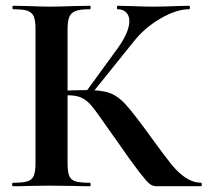

<svg xmlns="http://www.w3.org/2000/svg" viewBox="-20 -645 719 665"><path d="M377 -168 350 -206Q315 -257 298 -277.5Q281 -298 262.5 -306.5Q244 -315 214 -315Q203 -315 192.5 -314Q182 -313 174 -312L173 -330Q242 -333 282 -333Q333 -333 361 -322.5Q389 -312 414.5 -284Q440 -256 490 -188L508 -163Q550 -105 573.5 -76Q597 -47 622 -30Q647 -13 676 -12Q679 -12 679 -6Q679 0 676 0H522Q509 0 498.5 -8Q488 -16 462 -49.5Q436 -83 377 -168ZM25 -12Q59 -12 75 -17Q91 -22 97 -36.5Q103 -51 103 -81V-544Q103 -574 97 -588Q91 -602 75.5 -607.5Q60 -613 26 -613Q23 -613 23 -619Q23 -625 26 -625L79 -624Q125 -622 152 -622Q186 -622 236 -624L291 -625Q294 -625 294 -619Q294 -613 291 -613Q258 -613 242 -607Q226 -601 220 -586.5Q214 -572 214 -542V-81Q214 -51 219.5 -36.5Q225 -22 241 -17Q257 -12 291 -12Q294 -12 294 -6Q294 0 291 0Q256 0 235 -1L152 -2L79 -1Q59 0 25 0Q22 0 22 -6Q22 -12 25 -12ZM277 -326 387 -477Q428 -534 428 -572Q428 -591 417 -602Q406 -613 387 -613Q385 -613 385 -619Q385 -625 387 -625L433 -624Q477 -622 511 -622Q550 -622 592 -624L635 -625Q638 -625 638 -619Q638 -613 635 -613Q591 -613 536 -581Q481 -549 443 -501L295 -317Z"/></svg>

Font: Cormorant Garamond
Style: Bold
Weight: 700
Designer: Christian Thalmann (Catharsis Fonts)
Foundry: Catharsis Fonts
Version: Version 4.000